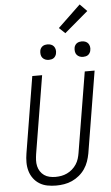

<svg xmlns="http://www.w3.org/2000/svg" viewBox="-72 -1230 745 1283"><g transform="rotate(-5 300.0 -588.0)"><path d="M252 8Q222 8 193 2.5Q164 -3 140 -18Q116 -33 99.5 -55.5Q83 -78 75 -105.5Q67 -133 67 -163Q67 -193 72 -223L156 -735H222L136 -213Q133 -193 132 -172.5Q131 -152 135.5 -132.5Q140 -113 150.5 -97Q161 -81 176.5 -70Q192 -59 212 -54.5Q232 -50 252 -50Q272 -50 291.5 -53.5Q311 -57 330 -66Q349 -75 365 -89Q381 -103 392.5 -120.5Q404 -138 410 -157.5Q416 -177 419 -196L508 -735H574L484 -187Q479 -160 470 -134Q461 -108 445 -84.5Q429 -61 406.5 -42.5Q384 -24 358.5 -12.5Q333 -1 305.5 3.5Q278 8 252 8ZM506 -833Q493 -833 482 -837.5Q471 -842 463.5 -851Q456 -860 454 -872.5Q452 -885 454 -898Q455 -906 460 -914.5Q465 -923 472.5 -928Q480 -933 488.5 -935Q497 -937 505 -937Q518 -937 529.5 -932.5Q541 -928 548 -919Q555 -910 557.5 -897.5Q560 -885 557 -872Q556 -864 551 -855.5Q546 -847 539 -842Q532 -837 523 -835Q514 -833 506 -833ZM276 -833Q263 -833 252 -837.5Q241 -842 233.5 -851Q226 -860 224 -872.5Q222 -885 224 -898Q225 -906 230 -914.5Q235 -923 242.5 -928Q250 -933 258.5 -935Q267 -937 275 -937Q288 -937 299.5 -932.5Q311 -928 318 -919Q325 -910 327.5 -897.5Q330 -885 327 -872Q326 -864 321 -855.5Q316 -847 309 -842Q302 -837 293 -835Q284 -833 276 -833ZM401 -1001 361 -1039 513 -1184 560 -1136Z"/></g></svg>

Font: Iosevka Aile Light Oblique
Style: Regular
Weight: 300
Italic angle: -9°
Designer: Belleve Invis
Foundry: Belleve Invis
Version: Version 31.1.0; ttfautohint (v1.8.4)